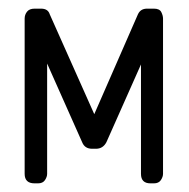

<svg xmlns="http://www.w3.org/2000/svg" viewBox="-20 -424 437 444"><path d="M328 0Q306 0 306 -22V-275L226 -95Q218 -80 202 -80H193Q176 -80 170 -95L89 -277V-22Q89 -15 84 -7.5Q79 0 68 0H60Q37 0 37 -22V-381Q37 -390 42.5 -397Q48 -404 60 -404H75Q91 -404 95 -391L198 -160L299 -391Q305 -404 320 -404H336Q349 -404 353 -396Q357 -388 357 -381V-22Q357 -15 352 -7.5Q347 0 336 0Z"/></svg>

Font: Chathura ExtraBold
Style: Regular
Weight: 800
Designer: Appaji Ambarisha Darbha
Foundry: Aditya Fonts
Version: Version 1.002 2016